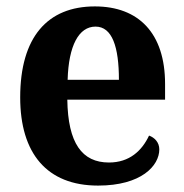

<svg xmlns="http://www.w3.org/2000/svg" viewBox="-20 -569 574 599"><path d="M286 10C421 10 477 -52 477 -103C477 -125 462 -140 445 -146C423 -99 384 -62 320 -62C236 -62 192 -122 190 -258H495V-307C495 -466 412 -549 276 -549C128 -549 43 -453 43 -265C43 -91 126 10 286 10ZM351 -320H191C194 -427 226 -486 278 -486C330 -486 351 -423 351 -320Z"/></svg>

Font: Noto Serif Ethiopic SemiCondensed
Style: Bold
Weight: 700
Width: 4
Designer: Monotype Design Team
Foundry: Monotype Imaging Inc.
Version: Version 2.102